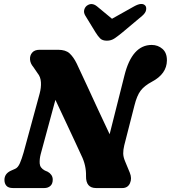

<svg xmlns="http://www.w3.org/2000/svg" viewBox="-20 -952 865 972"><path d="M186 -171.5Q179.5 -146.5 181 -124.2Q182.5 -102 206.5 -89L221.5 -82.5Q232 -77 239.5 -66.8Q247 -56.5 247 -42.5Q247 -21.5 235 -10.8Q223 0 204 0H46Q22.5 0 12.5 -11.5Q2.5 -23 2.5 -41Q2.5 -72.5 34.5 -87.5L57 -97.5Q71 -103.5 80.8 -126Q90.5 -148.5 99.5 -180L180.5 -477.5Q189 -508.5 187.2 -535.8Q185.5 -563 170.5 -581L149 -612.5Q133.5 -630.5 132 -650.8Q130.5 -671 142.8 -685.5Q155 -700 180.5 -700H274Q312.5 -700 332.2 -681.8Q352 -663.5 368 -631Q390.5 -583.5 419 -521.8Q447.5 -460 477.5 -395Q507.5 -330 535 -272.5L610 -570Q648.5 -724.5 748 -724.5Q779.5 -724.5 802.5 -704.5Q825.5 -684.5 825 -645.5Q824 -578 749.5 -538.5Q711 -518 692 -493Q673 -468 660.5 -417.5L609 -216Q603.5 -193 603.8 -175.2Q604 -157.5 613 -136L637 -78Q649 -49 638 -24.5Q627 0 599 0H466.5Q414.5 0 415.5 -60.5Q417 -115 391.5 -166Q380.5 -190.5 360.2 -233.8Q340 -277 314.2 -332.2Q288.5 -387.5 260.5 -446.5ZM600.5 -788.5Q578 -770 560.5 -758Q543 -746 521 -746Q498.5 -746 487 -757.5Q475.5 -769 463.5 -788.5L411.5 -873.5Q403 -888 406.2 -901.5Q409.5 -915 419.5 -923Q444.5 -941.5 471.5 -919.5L547 -857L658.5 -919.5Q699.5 -942.5 716 -923Q722 -915.5 719.5 -901Q717 -886.5 699.5 -871.5Z"/></svg>

Font: Fraunces 72pt S100
Style: Bold Italic
Weight: 700
Italic angle: -16°
Version: Version 1.000; ttfautohint (v1.8.3)